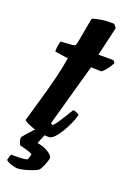

<svg xmlns="http://www.w3.org/2000/svg" viewBox="-168 -744 699 1017"><g transform="rotate(20 181.5 -235.0)"><path d="M169 0Q138 0 105.5 -8Q73 -16 50 -26.5Q27 -37 24 -44Q42 -106 61.5 -173.5Q81 -241 97.5 -306.5Q114 -372 122 -426L47 -438Q47 -458 50 -474Q53 -490 56 -497L121 -501Q132 -502 136.5 -507Q141 -512 143 -524L169 -666Q186 -674 220.5 -679Q255 -684 291 -682L306 -663L268 -500H353L363 -487Q354 -468 338.5 -448Q323 -428 311 -422L254 -424L156 -73L168 -66Q178 -76 192 -96.5Q206 -117 219.5 -139.5Q233 -162 243 -178Q253 -178 264.5 -173Q276 -168 278 -163Q273 -142 261 -114.5Q249 -87 233 -60.5Q217 -34 200.5 -17Q184 0 169 0ZM70 213Q61 213 46 209Q31 205 19 199.5Q7 194 4 189Q7 177 9.5 168.5Q12 160 14 156Q46 156 66 155.5Q86 155 105 150Q107 145 110.5 135Q114 125 115 116Q104 110 80.5 103Q57 96 43 93Q39 87 35 75Q31 63 32 51Q46 33 66.5 11Q87 -11 98 -24H155L125 50Q162 56 188 72.5Q214 89 214 102Q214 109 208.5 125Q203 141 195.5 157Q188 173 181 180Q163 190 141 197.5Q119 205 99.5 209Q80 213 70 213Z"/></g></svg>

Font: Texturina Black
Style: Italic
Weight: 900
Italic angle: -11°
Designer: Guillermo Torres Carreño
Foundry: Omnibus-Type
Version: Version 1.002; ttfautohint (v1.8.3)